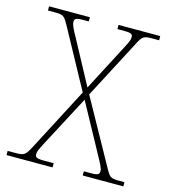

<svg xmlns="http://www.w3.org/2000/svg" viewBox="-107 -800 784 886"><g transform="rotate(15 285.0 -357.0)"><path d="M6 0H226V-20H176C140 -20 137 -28 137 -40C137 -56 148 -75 184 -143L288 -340L408 -120C433 -74 444 -56 444 -40C444 -28 441 -20 408 -20H370V0H564V-20H540C496 -20 493 -24 469 -68L302 -369L448 -648C469 -690 475 -694 519 -694H549V-714H350V-694H386C420 -694 423 -686 423 -674C423 -658 410 -636 395 -607L286 -398L173 -608C156 -639 145 -658 145 -674C145 -686 148 -694 184 -694H213V-714H18V-694H49C93 -694 96 -690 120 -647L271 -370L113 -67C90 -24 85 -20 41 -20H6Z"/></g></svg>

Font: Noto Serif Malayalam Thin
Style: Regular
Weight: 100
Designer: Indian type Foundry, Jelle Bosma, Monotype Design Team
Foundry: Monotype Imaging Inc.
Version: Version 2.104